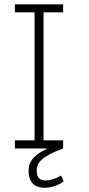

<svg xmlns="http://www.w3.org/2000/svg" viewBox="-20 -696 416 900"><path d="M278.8 153.8Q270 161.1 258.8 166.7Q247.6 172.4 235.6 176.3Q223.6 180.2 211.9 182.1Q200.2 184.1 190.9 184.1Q150.4 184.1 132.1 162.6Q113.8 141.1 113.8 105Q113.8 93.8 116.5 81.3Q119.1 68.8 128.2 55.4Q137.2 42 154.8 28.1Q172.4 14.2 202.1 0H49.8V-38.1H142.1V-638.2H49.8V-675.8H275.9V-638.2H184.1V-38.1H275.9V0Q234.9 15.1 210.4 28.6Q186 42 173.1 54.7Q160.2 67.4 156 79.3Q151.9 91.3 151.9 103Q151.9 128.9 162.8 139.4Q173.8 149.9 194.8 149.9Q210.4 149.9 230.5 143.3Q250.5 136.7 266.1 127Z"/></svg>

Font: Clear Sans Thin
Style: Regular
Weight: 250
Foundry: Intel Corporation
Version: Version 1.00